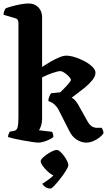

<svg xmlns="http://www.w3.org/2000/svg" viewBox="-20 -820 627 1104"><path d="M201 0Q190 0 166.5 -3.5Q143 -7 115 -12Q87 -17 62.5 -22.5Q38 -28 26 -32Q26 -40 29.5 -49Q33 -58 36 -63L58 -67Q76 -69 81 -87.5Q86 -106 86 -146V-688Q86 -697 82 -705Q78 -713 68 -715L0 -735Q1 -749 5.5 -759Q10 -769 13 -772Q24 -777 47.5 -783.5Q71 -790 97.5 -795Q124 -800 145 -800Q179 -800 200.5 -778Q222 -756 222 -721V-435Q243 -449 268.5 -464Q294 -479 319 -489.5Q344 -500 361 -500Q383 -500 411.5 -491Q440 -482 467 -467.5Q494 -453 511.5 -435.5Q529 -418 529 -402Q529 -382 511 -359.5Q493 -337 468 -316.5Q443 -296 421 -280Q399 -264 392 -258Q398 -256 407 -248Q416 -240 428 -221L484 -121Q494 -103 507.5 -94Q521 -85 538 -85H565Q567 -81 571 -73Q575 -65 575 -54Q568 -42 551.5 -29Q535 -16 515 -8Q495 0 476 0Q448 0 421 -17Q394 -34 377 -70L314 -194Q304 -210 293.5 -219Q283 -228 274 -232.5Q265 -237 258 -239Q258 -252 263.5 -265Q269 -278 274 -284L326 -289Q333 -295 343 -305.5Q353 -316 363.5 -327Q374 -338 381 -347.5Q388 -357 388 -361Q388 -365 381.5 -373.5Q375 -382 365 -390.5Q355 -399 345 -405Q335 -411 327 -411Q313 -411 282 -400.5Q251 -390 222 -375V-135Q222 -114 216 -96.5Q210 -79 204 -71L280 -62Q282 -58 284.5 -49.5Q287 -41 287 -33Q281 -26 264.5 -18Q248 -10 230.5 -5Q213 0 201 0ZM271 264Q252 264 240 255Q228 246 223 237Q244 224 267 206.5Q290 189 303 169L304 194Q294 194 278.5 184.5Q263 175 248.5 160.5Q234 146 224 131.5Q214 117 214 107Q214 99 225 88Q236 77 251.5 66.5Q267 56 282 49Q297 42 306 42Q315 42 326 52Q337 62 348 76.5Q359 91 366 105.5Q373 120 373 129Q373 139 359.5 161Q346 183 327.5 206.5Q309 230 293 247Q277 264 271 264Z"/></svg>

Font: Texturina Medium 12pt
Style: Bold
Weight: 700
Version: Version 1.002